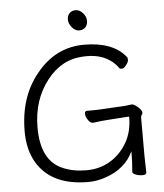

<svg xmlns="http://www.w3.org/2000/svg" viewBox="-60 -953 872 1022"><g transform="rotate(-5 376.0 -441.5)"><path d="M682 -7Q682 6 662 6Q642 6 625 -0.5Q608 -7 608 -16V-17Q613 -70 613 -126Q570 -35 463 1Q416 17 371 17Q174 17 97 -113Q56 -182 56 -280Q56 -465 156 -586Q258 -713 411.5 -713Q565 -713 633 -628Q637 -624 637 -612.5Q637 -601 624 -584.5Q611 -568 600.5 -568Q590 -568 586 -574Q572 -596 544 -616Q494 -651 421 -651Q348 -651 297 -623.5Q246 -596 208 -547Q126 -443 126 -295Q126 -118 240 -70Q295 -46 365.5 -46Q436 -46 492 -79Q548 -112 582.5 -171Q617 -230 617 -308Q617 -311 613 -311L499 -303Q478 -302 424 -295H422Q408 -295 396 -313.5Q384 -332 384 -346.5Q384 -361 396 -361H410Q454 -361 480 -363L604 -370Q612 -371 621 -372.5Q630 -374 638 -374Q646 -374 658 -365Q689 -342 689 -326Q689 -319 684.5 -314Q680 -309 680 -298V-97Q680 -89 680.5 -71Q681 -53 681.5 -35Q682 -17 682 -7ZM438 -839Q438 -817 425.5 -804Q413 -791 392 -791Q371 -791 354 -811.5Q337 -832 337 -853Q337 -874 349 -887Q361 -900 382 -900Q403 -900 420.5 -880.5Q438 -861 438 -839Z"/></g></svg>

Font: QiushuiShotai
Style: Regular
Weight: 600
Designer: Fontworks Inc.
Foundry: Fontworks Inc.
Version: Version 1.250